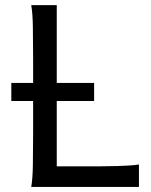

<svg xmlns="http://www.w3.org/2000/svg" viewBox="-20 -733 592 753"><path d="M109.9 -407.7V-500.5Q109.9 -572.8 108.9 -628.2Q107.9 -683.6 102.5 -712.9H202.6V-407.7H349.1V-336.9H202.6V-80.6H312Q348.1 -80.6 380.4 -80.8Q412.6 -81.1 439.9 -81.8Q467.3 -82.5 488.8 -84Q510.3 -85.4 524.9 -87.9V0H102.5Q107.9 -29.3 108.9 -84.7Q109.9 -140.1 109.9 -212.4V-336.9H24.4V-407.7Z"/></svg>

Font: Andika New Basic
Style: Regular
Weight: 400
Designer: Victor Gaultney, Annie Olsen, Julie Remington, Don Collingsworth, Eric Hays
Foundry: SIL International
Version: Version 5.500; ttfautohint (v1.8.3)